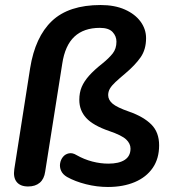

<svg xmlns="http://www.w3.org/2000/svg" viewBox="-20 -735 693 765"><path d="M410 10Q366 10 322.5 -1Q279 -12 247 -30Q230 -40 223.5 -54.5Q217 -69 219.5 -84Q222 -99 231 -110Q240 -121 254.5 -124Q269 -127 285 -117Q315 -100 347.5 -91.5Q380 -83 412 -83Q454 -83 477 -98Q500 -113 500 -143Q500 -163 482.5 -179.5Q465 -196 415 -213Q351 -235 323.5 -265Q296 -295 296 -337Q296 -366 305.5 -388.5Q315 -411 335 -433.5Q355 -456 388 -482Q414 -503 429 -522Q444 -541 444 -569Q444 -591 428.5 -607.5Q413 -624 378 -624Q314 -624 276.5 -589Q239 -554 228 -481L160 -51Q156 -22 138.5 -7Q121 8 92 8Q61 8 46.5 -10Q32 -28 37 -61L100 -463Q120 -588 187 -651.5Q254 -715 381 -715Q437 -715 477.5 -697Q518 -679 540 -649Q562 -619 562 -583Q562 -538 540.5 -507Q519 -476 480 -443Q455 -422 440 -408Q425 -394 418 -382Q411 -370 411 -356Q411 -337 428.5 -322Q446 -307 495 -290Q552 -270 583 -239Q614 -208 614 -156Q614 -103 588.5 -66Q563 -29 517 -9.5Q471 10 410 10Z"/></svg>

Font: Nunito ExtraLight
Style: Bold Italic
Weight: 700
Italic angle: -9°
Version: Version 3.602